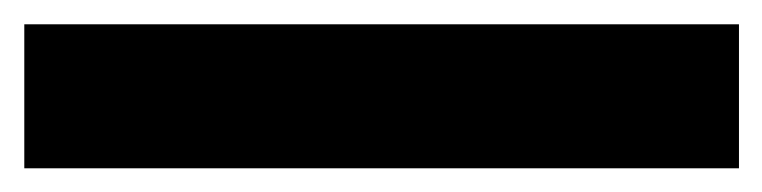

<svg xmlns="http://www.w3.org/2000/svg" viewBox="-22 -142 643 162"><path d="M-1.5 -121.5H601.5V0H-1.5Z"/></svg>

Font: JuliaMono ExtraBoldItalic
Style: Regular
Weight: 800
Italic angle: -9°
Monospace: yes
Designer: cormullion
Foundry: corm
Version: Version 0.049; ttfautohint (v1.8.4)